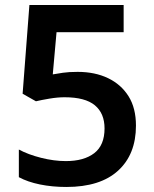

<svg xmlns="http://www.w3.org/2000/svg" viewBox="-20 -734 612 764"><path d="M289 -448Q358 -448 410 -423Q462 -398 491.5 -351Q521 -304 521 -234Q521 -120 450 -55Q379 10 244 10Q188 10 139 0Q90 -10 55 -29V-139Q92 -119 143.5 -106Q195 -93 242 -93Q314 -93 355 -124.5Q396 -156 396 -223Q396 -283 357.5 -315Q319 -347 237 -347Q209 -347 176.5 -341.5Q144 -336 123 -331L70 -361L97 -714H472V-606H205L190 -438Q207 -441 230.5 -444.5Q254 -448 289 -448Z"/></svg>

Font: Noto Sans New Tai Lue SemiBold
Style: Regular
Weight: 600
Version: Version 2.003